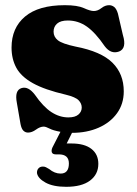

<svg xmlns="http://www.w3.org/2000/svg" viewBox="-20 -499 528 740"><path d="M243.5 -46.5Q269.5 -46.5 282.2 -57.5Q295 -68.5 295 -84.5Q295 -100 283 -112.5Q271 -125 234 -134Q152 -153 106.5 -178.5Q61 -204 42.8 -238Q24.5 -272 24.5 -315.5Q24.5 -391.5 76.5 -435.2Q128.5 -479 230 -479Q278.5 -479 303.2 -467.8Q328 -456.5 341.5 -456.5Q356.5 -456.5 370.8 -467.8Q385 -479 400.5 -479Q411.5 -479 420.2 -472Q429 -465 434.5 -446.5L453.5 -364.5Q469.5 -312.5 439 -300.5Q407.5 -289 383.5 -321Q348 -373 314.8 -396.5Q281.5 -420 241.5 -420Q213.5 -420 200 -408Q186.5 -396 186.5 -377Q186.5 -357 203 -343.8Q219.5 -330.5 271 -319.5Q370 -300.5 413.5 -257.2Q457 -214 457 -147Q457 -98.5 431 -62.5Q405 -26.5 360 -6.8Q315 13 257.5 13L237 54Q245 54 255.5 54Q305.5 54 332.2 74.8Q359 95.5 359 132.5Q359 173 327 197Q295 221 235 221Q185 221 155.5 204.8Q126 188.5 122.5 168Q122 157 128 150.2Q134 143.5 143.5 143Q151 142.5 157 145.5Q163 148.5 169.5 152.5Q190.5 170 213.5 170Q245.5 170 245.5 131Q245.5 96 207 96H195.5Q183 96 180 88.5Q177 81 182 69.5L213 9Q185 4 170.8 -3.5Q156.5 -11 148.5 -11Q134.5 -11 118.8 0.5Q103 12 88 12Q77.5 12 70 4.5Q62.5 -3 59 -21.5L45 -102.5Q35.5 -151 63 -159.5Q88.5 -167.5 114 -134.5Q146.5 -87.5 178 -67Q209.5 -46.5 243.5 -46.5Z"/></svg>

Font: Fraunces 72pt Soft Black
Style: Regular
Weight: 900
Version: Version 1.000;[b76b70a41]